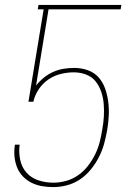

<svg xmlns="http://www.w3.org/2000/svg" viewBox="-20 -755 540 783"><path d="M197 8Q173 8 150.5 4Q128 0 108 -10Q88 -20 72.5 -36.5Q57 -53 49 -74Q41 -95 39 -118Q37 -141 41 -165H60Q56 -133 62.5 -102.5Q69 -72 88.5 -50.5Q108 -29 137 -19.5Q166 -10 198 -10Q224 -10 250.5 -17.5Q277 -25 299.5 -41Q322 -57 339 -79Q356 -101 368 -125.5Q380 -150 386.5 -175.5Q393 -201 397 -227Q402 -253 403.5 -279.5Q405 -306 403 -331Q401 -356 393 -380Q385 -404 370 -423Q355 -442 331 -451Q307 -460 281 -460Q255 -460 228 -453.5Q201 -447 177.5 -431Q154 -415 138 -391Q122 -367 116 -340H96L158 -717H134L137 -735H475L472 -717H178L127 -406Q141 -424 159 -438.5Q177 -453 197.5 -462Q218 -471 239.5 -474.5Q261 -478 283 -478Q312 -478 338.5 -468.5Q365 -459 382.5 -439Q400 -419 409 -393Q418 -367 421.5 -339Q425 -311 423.5 -282Q422 -253 417 -224Q412 -196 404.5 -168.5Q397 -141 383.5 -114.5Q370 -88 350.5 -64Q331 -40 306.5 -23.5Q282 -7 253.5 0.5Q225 8 197 8Z"/></svg>

Font: Iosevka Term Curly Thin
Style: Italic
Weight: 100
Italic angle: -9°
Designer: Belleve Invis
Foundry: Belleve Invis
Version: Version 32.3.0